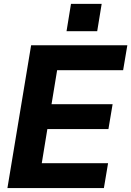

<svg xmlns="http://www.w3.org/2000/svg" viewBox="-20 -958 669 978"><path d="M341.6 -938.2 318.9 -799H475.1L497.9 -938.2ZM17.8 0H509.2L530.5 -126.8H192.8L221.2 -300.4H532.3L553.6 -427.2H242.5L271 -600.5H607.2L628.6 -727.3H138.5Z"/></svg>

Font: TID UI
Style: Bold Italic
Weight: 700
Italic angle: -9.39999°
Designer: The TID Project Authors
Foundry: Bakken & Bæck
Version: Version 1.001;hotconv 1.0.109;makeotfexe 2.5.65596